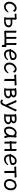

<svg xmlns="http://www.w3.org/2000/svg" viewBox="3568 -4104 706 7882"><g transform="rotate(90 3921.0 -163.0)"><path d="M250 23.9Q195.8 23.9 150.4 -1.5Q105 -26.9 77.4 -75.4Q49.8 -124 49.8 -189.9Q49.8 -254.9 72.8 -308.8Q95.7 -362.8 133.3 -403.8Q170.9 -444.8 218.3 -468.5Q265.6 -492.2 311 -492.2Q355 -492.2 383.8 -480Q412.6 -467.8 430.2 -451.4Q447.8 -435.1 455.8 -420.4Q463.9 -405.8 463.9 -400.9Q463.9 -382.8 446.8 -366Q429.7 -349.1 418.9 -349.1Q406.7 -349.1 401.9 -356.9Q395 -371.1 387.9 -383.5Q380.9 -396 371.6 -401.9Q343.8 -420.9 314.9 -420.9Q285.6 -420.9 253.2 -403.6Q220.7 -386.2 192.9 -356Q129.9 -286.1 129.9 -199.2Q129.9 -148.9 147.9 -115.2Q187 -45.9 256.8 -45.9Q350.6 -45.9 448.7 -144Q465.8 -161.1 476.6 -161.1Q491.7 -161.1 491.7 -146Q491.7 -134.8 477.3 -108.4Q462.9 -82 432.6 -51.8Q359.9 23.9 250 23.9Z M799.8 -39.1Q1022.5 -39.1 1022.5 -166Q1022.5 -225.1 961.4 -242.2Q933.6 -250 882.8 -250Q829.6 -250 784.7 -243.2V-40ZM828.6 22 765.6 20Q722.7 20 697.5 11Q672.4 2 672.4 -12.2Q672.4 -22 680.9 -28.6Q689.5 -35.2 702.6 -35.2H705.6V-419.9L627.4 -415L572.8 -409.2Q557.6 -409.2 548.1 -427.5Q538.6 -445.8 538.6 -462.9Q538.6 -484.9 558.6 -484.9L589.4 -483.9Q692.4 -483.9 715.3 -493.2Q724.6 -496.1 735.4 -496.1Q746.6 -496.1 759.8 -487.8Q792.5 -469.2 792.5 -448.2L785.6 -423.8V-312Q852.5 -316.9 908.7 -316.9Q1000.5 -316.9 1051.5 -274.9Q1102.5 -232.9 1102.5 -163.1Q1102.5 -118.2 1080.6 -81.1Q1035.6 -2.9 936.5 15.1Q896.5 22 828.6 22Z M1885.7 117.2Q1866.7 117.2 1843.8 107.2Q1820.8 97.2 1820.8 80.1V79.1Q1823.7 27.8 1823.7 11.2Q1696.8 3.9 1599.6 3.9L1534.7 4.9Q1435.1 4.9 1370.4 10.5Q1305.7 16.1 1287.6 21Q1260.7 21 1243.7 -12.2Q1235.8 -24.9 1235.8 -34.2Q1235.8 -43 1239.3 -48.6Q1242.7 -54.2 1242.7 -64V-366.2L1239.7 -467.8Q1239.7 -483.9 1263.7 -483.9Q1282.7 -483.9 1303.2 -475.3Q1323.7 -466.8 1323.7 -450.2L1321.8 -366.2V-62Q1358.9 -65.9 1495.6 -69.8V-368.2L1492.7 -470.2Q1492.7 -485.8 1516.6 -485.8Q1534.7 -485.8 1555.2 -477.5Q1575.7 -469.2 1575.7 -452.1Q1573.7 -368.2 1573.7 -69.8Q1728 -69.8 1747.1 -68.8V-370.1L1743.7 -472.2Q1743.7 -487.8 1768.1 -487.8Q1786.6 -487.8 1807.1 -479.5Q1827.6 -471.2 1827.6 -454.1L1825.7 -370.1V-67.9Q1832 -67.9 1843.5 -71.5Q1855 -75.2 1863.8 -76.2H1865.7Q1882.8 -76.2 1898.9 -57.6Q1915 -39.1 1915 -27.8Q1915 -16.1 1910.4 -8.5Q1905.8 -1 1905.8 6.8L1909.7 101.1Q1909.7 117.2 1885.7 117.2Z M2109.9 -257.8Q2220.7 -257.8 2314.9 -284.2Q2348.6 -293.9 2358.2 -305.4Q2367.7 -316.9 2367.7 -340.8Q2367.7 -421.9 2272.9 -421.9Q2206.5 -421.9 2158.2 -366Q2109.9 -310.1 2097.7 -257.8ZM2198.7 23.9Q2146 23.9 2102.8 -2.4Q2059.6 -28.8 2035.2 -78.4Q2010.7 -127.9 2010.7 -194.8V-206.1Q1988.8 -223.1 1988.8 -240.2Q1988.8 -259.8 2013.7 -259.8L2018.6 -261.2Q2032.7 -336.9 2105.2 -414.6Q2177.7 -492.2 2273.9 -492.2Q2337.9 -492.2 2375 -469.2Q2445.8 -428.2 2445.8 -339.8Q2445.8 -305.2 2439.7 -283.7Q2433.6 -262.2 2412.6 -249Q2391.6 -235.8 2345.7 -221.2Q2244.6 -189.9 2087.9 -189.9V-186Q2087.9 -123 2119.9 -85Q2151.9 -46.9 2205.6 -46.9Q2328.6 -46.9 2405.8 -128.9Q2419.9 -146 2432.6 -146Q2448.7 -146 2448.7 -129.9Q2448.7 -117.2 2433.8 -93Q2418.9 -68.8 2387.7 -42Q2313 23.9 2198.7 23.9Z M2747.6 23.9Q2693.4 23.9 2647.9 -1.5Q2602.5 -26.9 2575 -75.4Q2547.4 -124 2547.4 -189.9Q2547.4 -254.9 2570.3 -308.8Q2593.3 -362.8 2630.9 -403.8Q2668.5 -444.8 2715.8 -468.5Q2763.2 -492.2 2808.6 -492.2Q2852.5 -492.2 2881.3 -480Q2910.2 -467.8 2927.7 -451.4Q2945.3 -435.1 2953.4 -420.4Q2961.4 -405.8 2961.4 -400.9Q2961.4 -382.8 2944.3 -366Q2927.2 -349.1 2916.5 -349.1Q2904.3 -349.1 2899.4 -356.9Q2892.6 -371.1 2885.5 -383.5Q2878.4 -396 2869.1 -401.9Q2841.3 -420.9 2812.5 -420.9Q2783.2 -420.9 2750.7 -403.6Q2718.3 -386.2 2690.4 -356Q2627.4 -286.1 2627.4 -199.2Q2627.4 -148.9 2645.5 -115.2Q2684.6 -45.9 2754.4 -45.9Q2848.1 -45.9 2946.3 -144Q2963.4 -161.1 2974.1 -161.1Q2989.3 -161.1 2989.3 -146Q2989.3 -134.8 2974.9 -108.4Q2960.4 -82 2930.2 -51.8Q2857.4 23.9 2747.6 23.9Z M3284.2 16.1Q3264.2 16.1 3241.7 7.6Q3219.2 -1 3219.2 -18.1L3221.2 -115.2V-403.8L3159.2 -400.9Q3136.2 -399.9 3111.6 -396.5Q3086.9 -393.1 3075.2 -393.1Q3059.1 -393.1 3047.6 -414.1Q3036.1 -435.1 3036.1 -454.1Q3036.1 -476.1 3055.2 -476.1L3127 -474.1L3371.1 -484.9Q3395 -486.8 3419.7 -489.5Q3444.3 -492.2 3456.1 -492.2Q3471.2 -492.2 3482.2 -470.7Q3493.2 -449.2 3493.2 -432.1Q3493.2 -409.2 3475.1 -409.2L3372.1 -411.1L3305.2 -407.2V-115.2L3308.1 0Q3308.1 16.1 3284.2 16.1Z M3721.7 -42Q3867.7 -42 3918.5 -98.1Q3937.5 -118.2 3937.5 -149.9Q3937.5 -221.2 3821.3 -221.2Q3778.3 -221.2 3697.3 -214.8V-43ZM3697.3 -283.2Q3821.3 -283.2 3868.7 -318.8Q3900.4 -341.8 3900.4 -370.1Q3900.4 -396 3876.5 -408Q3852.5 -419.9 3804.7 -419.9Q3756.3 -419.9 3697.3 -407.2ZM3722.7 21H3694.3Q3645.5 18.1 3615.5 12.5Q3585.4 6.8 3585.4 -12.2Q3585.4 -22 3594 -28.6Q3602.5 -35.2 3615.2 -35.2H3618.7V-413.1Q3611.3 -417 3602.8 -429.4Q3594.2 -441.9 3594.2 -454.1Q3594.2 -469.2 3609.4 -471.2Q3709.5 -490.2 3803.2 -490.2Q3897.5 -490.2 3938.5 -454.1Q3979.5 -418 3979.5 -375Q3979.5 -332 3953.4 -300.5Q3927.2 -269 3915.5 -265.1Q3942.4 -262.2 3979.5 -232.7Q4016.6 -203.1 4016.6 -154.8Q4016.6 -107.9 3992.9 -73.5Q3969.2 -39.1 3932.4 -16.1Q3895.5 6.8 3851.1 13.9Q3806.6 21 3722.7 21Z M4182.1 169.9H4172.4Q4153.3 169.9 4127.7 166Q4102.1 162.1 4078.1 141.1Q4071.3 133.8 4071.3 121.1Q4071.3 107.9 4082.8 88.4Q4094.2 68.8 4107.4 68.8Q4120.1 68.8 4132.8 82Q4145.5 95.2 4169.4 95.2Q4193.4 95.2 4207.3 84.2Q4221.2 73.2 4235.4 43L4277.3 -45.9L4133.3 -375Q4111.3 -421.9 4100.3 -440.9Q4089.4 -460 4089.4 -463.9Q4089.4 -485.8 4133.3 -485.8Q4174.3 -485.8 4182.1 -465.8Q4193.4 -435.1 4320.3 -139.2L4438.5 -386.2Q4457.5 -423.8 4473.1 -478Q4478.5 -491.2 4497.1 -491.2Q4513.2 -491.2 4532.2 -478.5Q4551.3 -465.8 4551.3 -452.1Q4551.3 -439.9 4545.2 -428.5Q4539.1 -417 4528.1 -396.5Q4517.1 -376 4508.3 -357.9L4297.4 85Q4277.3 127.9 4250.2 148.9Q4223.1 169.9 4182.1 169.9Z M4785.6 -42Q4931.6 -42 4982.4 -98.1Q5001.5 -118.2 5001.5 -149.9Q5001.5 -221.2 4885.3 -221.2Q4842.3 -221.2 4761.2 -214.8V-43ZM4761.2 -283.2Q4885.3 -283.2 4932.6 -318.8Q4964.4 -341.8 4964.4 -370.1Q4964.4 -396 4940.4 -408Q4916.5 -419.9 4868.7 -419.9Q4820.3 -419.9 4761.2 -407.2ZM4786.6 21H4758.3Q4709.5 18.1 4679.4 12.5Q4649.4 6.8 4649.4 -12.2Q4649.4 -22 4658 -28.6Q4666.5 -35.2 4679.2 -35.2H4682.6V-413.1Q4675.3 -417 4666.7 -429.4Q4658.2 -441.9 4658.2 -454.1Q4658.2 -469.2 4673.3 -471.2Q4773.4 -490.2 4867.2 -490.2Q4961.4 -490.2 5002.4 -454.1Q5043.5 -418 5043.5 -375Q5043.5 -332 5017.3 -300.5Q4991.2 -269 4979.5 -265.1Q5006.3 -262.2 5043.5 -232.7Q5080.6 -203.1 5080.6 -154.8Q5080.6 -107.9 5056.9 -73.5Q5033.2 -39.1 4996.3 -16.1Q4959.5 6.8 4915 13.9Q4870.6 21 4786.6 21Z M5350.1 -47.9Q5392.1 -47.9 5433.1 -79.1Q5535.2 -152.8 5535.2 -330.1L5536.1 -365.2H5527.3Q5518.1 -365.2 5513.2 -372.1Q5484.4 -421.9 5428.2 -421.9Q5371.1 -421.9 5315.7 -352.1Q5260.3 -282.2 5260.3 -180.2Q5260.3 -47.9 5350.1 -47.9ZM5347.2 23.9Q5271 23.9 5225.6 -27.6Q5180.2 -79.1 5180.2 -174.8Q5180.2 -301.8 5258.8 -397Q5337.4 -492.2 5433.1 -492.2Q5515.1 -492.2 5537.1 -445.8V-475.1Q5537.1 -491.2 5562 -491.2Q5582 -491.2 5603.5 -483.2Q5625 -475.1 5625 -459V-457Q5612.3 -368.2 5612.3 -194.8Q5612.3 -91.8 5646 -38.1Q5649.4 -32.2 5649.4 -24.9Q5649.4 -16.1 5634.3 1.5Q5619.1 19 5600.1 19Q5580.1 19 5568.4 -4.9Q5547.4 -43 5541 -98.1Q5513.2 -43.9 5459.2 -10Q5405.3 23.9 5347.2 23.9Z M6154.8 14.2Q6135.7 14.2 6115.2 5.6Q6094.7 -2.9 6094.7 -20L6096.7 -107.9V-217.8Q5983.4 -217.8 5872.6 -209Q5872.6 -108.9 5875.5 -2Q5875.5 14.2 5852.5 14.2Q5833.5 14.2 5813 5.6Q5792.5 -2.9 5792.5 -20L5794.4 -107.9V-203.1Q5784.7 -206.1 5775.1 -225.1Q5765.6 -244.1 5765.6 -261.2Q5765.6 -282.2 5784.7 -282.2H5794.4V-367.2L5791.5 -474.1Q5791.5 -490.2 5815.4 -490.2Q5833.5 -490.2 5854 -481.7Q5874.5 -473.1 5874.5 -456.1L5872.6 -367.2V-282.2L6032.7 -290Q6046.4 -291 6061.5 -293Q6076.7 -294.9 6086.4 -294.9Q6096.7 -294.9 6096.7 -295.9V-367.2L6093.8 -474.1Q6093.8 -490.2 6117.7 -490.2Q6135.7 -490.2 6156.2 -481.7Q6176.8 -473.1 6176.8 -456.1L6174.8 -367.2V-107.9L6177.7 -2Q6177.7 14.2 6154.8 14.2Z M6417 -257.8Q6527.8 -257.8 6622.1 -284.2Q6655.8 -293.9 6665.3 -305.4Q6674.8 -316.9 6674.8 -340.8Q6674.8 -421.9 6580.1 -421.9Q6513.7 -421.9 6465.3 -366Q6417 -310.1 6404.8 -257.8ZM6505.9 23.9Q6453.1 23.9 6409.9 -2.4Q6366.7 -28.8 6342.3 -78.4Q6317.9 -127.9 6317.9 -194.8V-206.1Q6295.9 -223.1 6295.9 -240.2Q6295.9 -259.8 6320.8 -259.8L6325.7 -261.2Q6339.8 -336.9 6412.4 -414.6Q6484.9 -492.2 6581.1 -492.2Q6645 -492.2 6682.1 -469.2Q6752.9 -428.2 6752.9 -339.8Q6752.9 -305.2 6746.8 -283.7Q6740.7 -262.2 6719.7 -249Q6698.7 -235.8 6652.8 -221.2Q6551.8 -189.9 6395 -189.9V-186Q6395 -123 6427 -85Q6459 -46.9 6512.7 -46.9Q6635.7 -46.9 6712.9 -128.9Q6727.1 -146 6739.7 -146Q6755.9 -146 6755.9 -129.9Q6755.9 -117.2 6741 -93Q6726.1 -68.8 6694.8 -42Q6620.1 23.9 6505.9 23.9Z M7061.5 16.1Q7041.5 16.1 7019 7.6Q6996.6 -1 6996.6 -18.1L6998.5 -115.2V-403.8L6936.5 -400.9Q6913.6 -399.9 6888.9 -396.5Q6864.3 -393.1 6852.5 -393.1Q6836.4 -393.1 6825 -414.1Q6813.5 -435.1 6813.5 -454.1Q6813.5 -476.1 6832.5 -476.1L6904.3 -474.1L7148.4 -484.9Q7172.4 -486.8 7197 -489.5Q7221.7 -492.2 7233.4 -492.2Q7248.5 -492.2 7259.5 -470.7Q7270.5 -449.2 7270.5 -432.1Q7270.5 -409.2 7252.4 -409.2L7149.4 -411.1L7082.5 -407.2V-115.2L7085.4 0Q7085.4 16.1 7061.5 16.1Z M7546.4 -48.8Q7593.8 -48.8 7630.6 -74.5Q7667.5 -100.1 7689.9 -144.5Q7712.4 -189 7712.4 -257.8Q7712.4 -326.2 7681.4 -373Q7650.4 -419.9 7580.6 -419.9Q7510.7 -419.9 7459.7 -353.5Q7408.7 -287.1 7408.7 -208Q7408.7 -127.9 7444.6 -88.4Q7480.5 -48.8 7546.4 -48.8ZM7552.7 23.9Q7443.4 23.9 7386.5 -38.6Q7329.6 -101.1 7329.6 -207Q7329.6 -289.1 7379.4 -377Q7400.4 -414.1 7421.4 -437Q7442.4 -460 7456.5 -460Q7469.7 -460 7474.6 -453.1Q7526.4 -492.2 7588.4 -492.2Q7650.4 -492.2 7695.8 -461.9Q7791.5 -398.9 7791.5 -245.1Q7791.5 -141.1 7726.1 -58.6Q7660.6 23.9 7552.7 23.9Z"/></g></svg>

Font: LXGW WenKai GB Screen
Style: Regular
Weight: 400
Designer: LXGW / Fontworks Inc.
Foundry: LXGW / Fontworks Inc.
Version: Version 1.321;February 19, 2024;FontCreator 14.0.0.2901 64-b